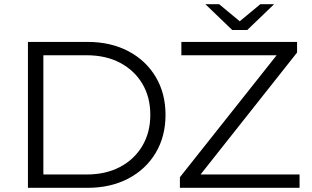

<svg xmlns="http://www.w3.org/2000/svg" viewBox="-20 -901 1496 921"><path d="M188 -64H395Q488 -64 556.5 -100.5Q625 -137 663 -201.5Q701 -266 701 -350Q701 -435 663 -499Q625 -563 556.5 -599.5Q488 -636 395 -636H188ZM114 0V-700H399Q511 -700 595.5 -655.5Q680 -611 727 -532Q774 -453 774 -350Q774 -247 727 -168Q680 -89 595.5 -44.5Q511 0 399 0ZM843 0V-51L1307 -636H850V-700H1405V-649L942 -64H1417V0ZM1094 -757 965 -881H1031L1130 -799L1229 -881H1295L1166 -757Z"/></svg>

Font: Modern
Style: Small
Weight: 400
Designer: Julieta Ulanovsky
Foundry: Julieta Ulanovsky
Version: Version 8.000